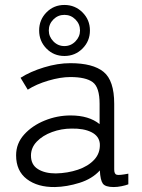

<svg xmlns="http://www.w3.org/2000/svg" viewBox="-20 -746 575 775"><path d="M202 9Q132 10 88.5 -23Q45 -56 45 -119Q45 -167 77.5 -203Q110 -239 160.5 -259.5Q211 -280 265 -280Q339 -280 382 -245V-327Q382 -394 354 -414.5Q326 -435 264 -435Q224 -435 175 -420.5Q126 -406 92 -384L63 -432Q102 -457 157.5 -474Q213 -491 264 -491Q355 -491 398 -456Q441 -421 441 -327V-62Q441 -43 451.5 -40.5Q462 -38 498 -45V-2Q488 2 471 5.5Q454 9 439 9Q405 9 395 -5Q385 -19 383 -58Q352 -24 301 -8Q250 8 202 9ZM205 -46Q253 -47 294.5 -61Q336 -75 360.5 -101.5Q385 -128 383 -166Q380 -197 349 -212.5Q318 -228 269 -227Q228 -227 190 -213Q152 -199 128.5 -174.5Q105 -150 105 -118Q105 -81 133 -63.5Q161 -46 205 -46ZM240 -520Q197 -520 167.5 -550Q138 -580 138 -623Q138 -666 167.5 -696Q197 -726 240 -726Q283 -726 313 -696Q343 -666 343 -623Q343 -580 313 -550Q283 -520 240 -520ZM240 -560Q266 -560 284.5 -579Q303 -598 303 -623Q303 -649 284.5 -667.5Q266 -686 240 -686Q214 -686 195.5 -667.5Q177 -649 177 -623Q177 -598 195.5 -579Q214 -560 240 -560Z"/></svg>

Font: Zen Kaku Gothic New
Style: Regular
Weight: 400
Designer: Yoshimichi Ohira
Foundry: Positype
Version: Version 1.001